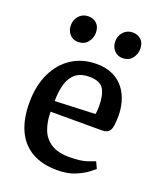

<svg xmlns="http://www.w3.org/2000/svg" viewBox="-133 -780 728 874"><g transform="rotate(20 231.5 -343.5)"><path d="M249 10Q175 10 125 -19Q75 -48 50 -103Q25 -158 25 -235Q25 -318 54 -379Q83 -440 134.5 -473Q186 -506 253 -506Q301 -506 334.5 -489.5Q368 -473 388 -446Q408 -419 417.5 -386Q427 -353 427 -318Q427 -264 416.5 -247Q406 -230 379 -230H130Q130 -183 144 -145.5Q158 -108 191 -86.5Q224 -65 279 -65Q336 -65 367 -76Q398 -87 402 -89L417 -57Q414 -54 393 -37.5Q372 -21 335.5 -5.5Q299 10 249 10ZM131 -282 326 -290Q329 -308 329 -328Q329 -383 311.5 -411.5Q294 -440 241 -440Q202 -440 177.5 -421Q153 -402 142 -366.5Q131 -331 131 -282ZM354 -571Q329 -571 313 -588.5Q297 -606 297 -632Q297 -659 314.5 -678Q332 -697 359 -697Q384 -697 400 -681.5Q416 -666 416 -638Q416 -612 399.5 -591.5Q383 -571 354 -571ZM138 -571Q113 -571 97.5 -588.5Q82 -606 82 -632Q82 -659 99.5 -678Q117 -697 144 -697Q169 -697 185 -681.5Q201 -666 201 -638Q201 -612 184.5 -591.5Q168 -571 138 -571Z"/></g></svg>

Font: Faustina Light Medium
Style: Regular
Weight: 500
Version: Version 1.200